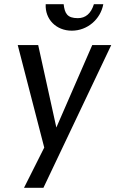

<svg xmlns="http://www.w3.org/2000/svg" viewBox="-20 -700 553 920"><path d="M513 -484H422L250 -89L163 -484H65L192 7L95 200H188ZM285 -680H199C195 -608 249 -553 324 -553C399 -553 462 -608 475 -680H430C416 -635 390 -613 353 -613C302 -613 290 -636 285 -680Z"/></svg>

Font: Gamestation Text
Style: Italic
Weight: 400
Designer: Jonas Hecksher
Foundry: Jonas Hecksher, Playtypeª, e-types AS
Version: Version 1.003